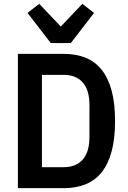

<svg xmlns="http://www.w3.org/2000/svg" viewBox="-20 -978 665 998"><path d="M73 -698H311Q374 -698 423.5 -678.5Q473 -659 507.5 -616.5Q542 -574 560 -508Q578 -442 578 -349Q578 -256 560 -190Q542 -124 507.5 -81.5Q473 -39 423.5 -19.5Q374 0 311 0H73ZM311 -109Q375 -109 410 -148.5Q445 -188 445 -267V-431Q445 -510 410 -549.5Q375 -589 311 -589H198V-109ZM244 -754 123 -911 184 -958 296 -840 408 -958 469 -911 348 -754Z"/></svg>

Font: IBM Plex Sans Cond SmBld
Style: Regular
Weight: 600
Width: 3
Designer: Mike Abbink, Paul van der Laan, Pieter van Rosmalen
Foundry: Bold Monday
Version: Version 1.3